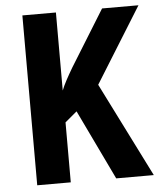

<svg xmlns="http://www.w3.org/2000/svg" viewBox="-52 -759 665 804"><g transform="rotate(-5 281.0 -357.0)"><path d="M562 0 363 -397 560 -714H407L261 -478C240 -442 223 -412 213 -386V-714H72V0H213V-252L263 -294L404 0Z"/></g></svg>

Font: Noto Sans Armenian Condensed
Style: Bold
Weight: 700
Width: 3
Designer: Monotype Design Team
Foundry: Monotype Imaging Inc.
Version: Version 2.008